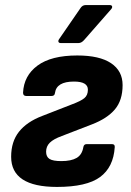

<svg xmlns="http://www.w3.org/2000/svg" viewBox="-20 -726 519 758"><path d="M205 12Q24 12 24 -107Q24 -167 55 -206Q86 -245 146 -268L264 -314Q299 -327 313 -338.5Q327 -350 327 -372Q327 -404 272 -404Q203 -404 197 -359Q196 -347 183 -347H84Q71 -347 71 -360Q74 -427 128 -467Q182 -507 285 -507Q373 -507 418.5 -476.5Q464 -446 464 -390Q464 -330 433.5 -294Q403 -258 343 -235L224 -189Q191 -177 176.5 -162.5Q162 -148 162 -127Q162 -107 175.5 -98.5Q189 -90 222 -90Q261 -90 282.5 -102.5Q304 -115 309 -145Q311 -157 322 -157H422Q434 -157 433 -145Q428 -66 375 -27Q322 12 205 12ZM220 -556Q213 -556 211 -560.5Q209 -565 213 -571L297 -693Q305 -706 318 -706H413Q421 -706 422.5 -701Q424 -696 419 -690L313 -569Q302 -556 290 -556Z"/></svg>

Font: Sofia Sans ExtraBold
Style: Italic
Weight: 800
Italic angle: -9°
Designer: Botio Nikoltchev, Ani Petrova
Foundry: lettersoup
Version: Version 4.100; ttfautohint (v1.8.4.7-5d5b)